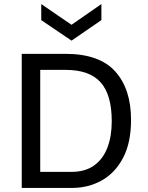

<svg xmlns="http://www.w3.org/2000/svg" viewBox="-20 -925 728 945"><path d="M87 0V-660H302Q469 -660 547 -573.5Q625 -487 625 -335Q625 -223 586 -148.5Q547 -74 481 -37Q415 0 334 0ZM304 -581H178V-79H331Q399 -79 443 -110.5Q487 -142 508.5 -198Q530 -254 530 -328Q530 -459 475 -520Q420 -581 304 -581ZM183 -905 332 -803 479 -905V-826L332 -725L183 -826Z"/></svg>

Font: Bricolage Grotesque 12pt
Style: Regular
Weight: 400
Designer: Mathieu Triay
Foundry: Atelier Triay
Version: Version 1.001; ttfautohint (v1.8.4.7-5d5b);gftools[0.9.33.de